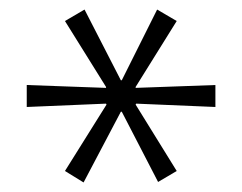

<svg xmlns="http://www.w3.org/2000/svg" viewBox="-20 -732 507 402"><path d="M155 -350 116 -374 203 -513 202 -515 36 -508V-554L202 -548V-550L116 -688L157 -712L233 -564H235L309 -712L350 -688L264 -550V-548L431 -554V-508L265 -515L264 -513L350 -374L311 -351L235 -498H233Z"/></svg>

Font: Nunito Sans 7pt ExtraLight
Style: Regular
Weight: 250
Designer: Vernon Adams
Foundry: Vernon Adams
Version: Version 3.101;gftools[0.9.27]